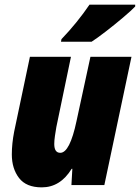

<svg xmlns="http://www.w3.org/2000/svg" viewBox="-20 -798 603 828"><path d="M375 -618Q397 -632 436 -662Q475 -692 511.5 -723Q548 -754 563 -770V-778H366Q313 -700 245 -629L243 -618ZM289 -70H292L288 0H430L547 -553H370L310 -276Q281 -139 240 -139Q214 -139 214 -177Q214 -192 217 -212.5Q220 -233 223 -250L286 -553H109L41 -230Q31 -178 31 -132Q31 -71 62 -30.5Q93 10 160 10Q240 10 289 -70Z"/></svg>

Font: Noto Sans Display SemiCondensed Black
Style: Italic
Weight: 900
Width: 4
Designer: Monotype Design team
Foundry: Monotype Imaging Inc.
Version: 1.000